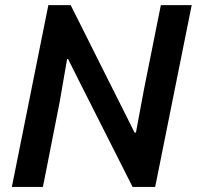

<svg xmlns="http://www.w3.org/2000/svg" viewBox="-20 -740 779 760"><path d="M171.4 -719.7H259.8L512.7 -215.3H518.1L549.8 -385.7L616.7 -719.7H738.8L594.2 0H504.9L293 -419.4L249.5 -506.3H245.6L216.3 -336.9L149.9 0H26.9Z"/></svg>

Font: Reddit Sans Chocolate SemiBold
Style: Italic
Weight: 600
Italic angle: -11.25°
Designer: Stephen Hutchings
Version: Version 1.013